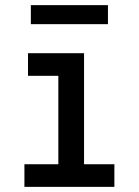

<svg xmlns="http://www.w3.org/2000/svg" viewBox="-20 -727 540 747"><path d="M75 0V-88H207V-432H89V-520H307V-88H425V0ZM100 -633V-707H400V-633Z"/></svg>

Font: Iosevka Semibold
Style: Regular
Weight: 600
Monospace: yes
Designer: Belleve Invis
Foundry: Belleve Invis
Version: Version 33.2.3; ttfautohint (v1.8.4)